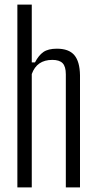

<svg xmlns="http://www.w3.org/2000/svg" viewBox="-20 -820 418 840"><path d="M56 0V-800H119V-547H133Q149 -578 170 -592.5Q191 -607 229 -607Q281 -607 305 -579Q329 -551 330 -491V0H268V-495Q268 -529 254 -543.5Q240 -558 209 -558Q141 -558 119 -496V0Z"/></svg>

Font: Big Shoulders Text Light
Style: Regular
Weight: 300
Designer: Patric King
Foundry: XO Type Co
Version: Version 1.000; ttfautohint (v1.8.2)